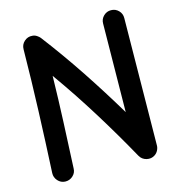

<svg xmlns="http://www.w3.org/2000/svg" viewBox="-114 -816 885 968"><g transform="rotate(-15 329.0 -332.5)"><path d="M106.9 55.2Q84.5 54.2 69.1 36.9Q53.7 19.5 54.7 -2.9Q63 -165.5 68.8 -321.8Q74.7 -478 76.7 -643.1Q76.7 -667.5 94.7 -683.8Q112.8 -700.2 136.7 -697.8Q148.9 -697.3 159.7 -690.2Q170.4 -683.1 175.8 -676.3Q262.2 -563 341.6 -443.4Q420.9 -323.7 492.2 -204.1L497.6 -665Q497.6 -688 514.2 -704.1Q530.8 -720.2 553.2 -719.7Q576.2 -719.7 592.3 -703.4Q608.4 -687 607.9 -664.1L600.6 -1.5Q600.6 11.2 594.2 23.9Q587.9 36.6 576.2 44.4Q556.6 57.6 532.7 51.8Q508.8 45.9 497.1 24.9Q427.2 -101.1 348.6 -228Q270 -355 183.6 -476.1Q181.2 -355.5 176 -237.1Q170.9 -118.7 165 2.9Q164.6 25.4 147.2 40.8Q129.9 56.2 106.9 55.2Z"/></g></svg>

Font: Mikhak SemiBold
Style: Regular
Weight: 600
Designer: Amin Abedi
Version: Version 3.3